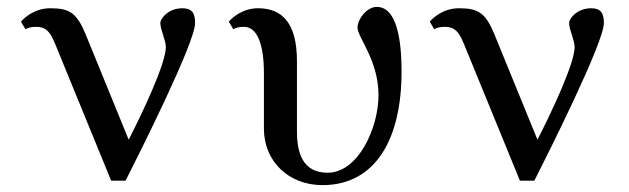

<svg xmlns="http://www.w3.org/2000/svg" viewBox="-20 -526 1829 558"><path d="M547 -459C547 -488 538 -502 510 -502C470 -502 446 -473 446 -459C446 -439 462 -410 462 -389C462 -341 392 -194 354 -120L229 -426C203 -489 182 -502 126 -502C81 -502 51 -475 41 -463L54 -441C62 -446 72 -448 85 -448C126 -448 132 -417 156 -360L303 -1H345C384 -78 547 -402 547 -459Z M658 -441C666 -446 676 -448 689 -448C727 -448 747 -399 747 -313V-152C747 -57 819 12 917 12C1074 12 1147 -126 1147 -317C1147 -369 1144 -506 1075 -506C1047 -506 1020 -472 1019 -447V-446C1019 -417 1080 -352 1080 -249C1080 -156 1022 -24 932 -24C859 -24 843 -83 843 -144V-348C843 -458 801 -502 730 -502C685 -502 655 -475 645 -463Z M1735 -459C1735 -488 1726 -502 1698 -502C1658 -502 1634 -473 1634 -459C1634 -439 1650 -410 1650 -389C1650 -341 1580 -194 1542 -120L1417 -426C1391 -489 1370 -502 1314 -502C1269 -502 1239 -475 1229 -463L1242 -441C1250 -446 1260 -448 1273 -448C1314 -448 1320 -417 1344 -360L1491 -1H1533C1572 -78 1735 -402 1735 -459Z"/></svg>

Font: Lingua Franca
Style: Regular
Weight: 400
Version: Version 1.19